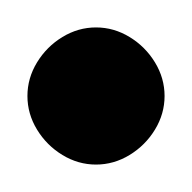

<svg xmlns="http://www.w3.org/2000/svg" viewBox="-20 -680 140 140"><path d="M0 -610Q0 -597 7 -585.5Q14 -574 25.5 -567Q37 -560 50 -560Q63 -560 74.5 -567Q86 -574 93 -585.5Q100 -597 100 -610Q100 -623 93 -634.5Q86 -646 74.5 -653Q63 -660 50 -660Q37 -660 25.5 -653Q14 -646 7 -634.5Q0 -623 0 -610Z"/></svg>

Font: Linefont
Style: Regular
Weight: 400
Monospace: yes
Version: Version 3.002;gftools[0.9.33]